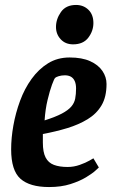

<svg xmlns="http://www.w3.org/2000/svg" viewBox="-20 -745 460 775"><path d="M178 10Q100 10 62.5 -23.5Q25 -57 25 -142Q25 -188 34 -238.5Q43 -289 61 -338Q79 -387 107.5 -426.5Q136 -466 174 -489.5Q212 -513 261 -513Q311 -513 344 -498Q377 -483 393.5 -458.5Q410 -434 410 -406Q410 -354 390 -320Q370 -286 334 -264Q298 -242 252 -228Q206 -214 153 -204Q153 -195 153 -186.5Q153 -178 153 -169Q153 -131 164 -109.5Q175 -88 197.5 -79.5Q220 -71 253 -71Q278 -71 302 -79.5Q326 -88 341.5 -97Q357 -106 357 -106L379 -69Q379 -69 366 -57Q353 -45 327.5 -29.5Q302 -14 264.5 -2Q227 10 178 10ZM160 -259Q204 -273 229.5 -286.5Q255 -300 267.5 -314.5Q280 -329 283.5 -347Q287 -365 287 -388Q287 -406 281.5 -418Q276 -430 266 -435.5Q256 -441 242 -441Q228 -441 217 -437.5Q206 -434 203 -431Q199 -428 190 -403.5Q181 -379 172 -341.5Q163 -304 160 -259ZM275 -566Q244 -566 225 -586.5Q206 -607 206 -636Q206 -668 226 -696.5Q246 -725 287 -725Q317 -725 337 -705.5Q357 -686 357 -652Q357 -620 336.5 -593Q316 -566 275 -566Z"/></svg>

Font: Faustina VF Beta
Style: Italic
Weight: 400
Italic angle: -8°
Designer: Alfonso Garcia
Foundry: Omnibus-Type
Version: Version 1.006